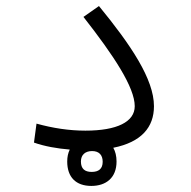

<svg xmlns="http://www.w3.org/2000/svg" viewBox="-20 -490 626 629"><path d="M279.3 119.1C327.1 119.1 361.8 92.8 361.8 39.1C361.8 21 357.9 5.9 351.1 -5.9C443.4 -24.4 484.4 -73.2 484.4 -142.1C484.4 -230.5 408.7 -342.8 304.2 -470.2L253.4 -434.6C353 -307.6 421.4 -203.6 421.4 -142.1C421.4 -90.8 363.3 -62 259.8 -62C206.1 -62 152.8 -70.3 99.6 -85L91.3 -22.9C125.5 -10.7 167 -3.4 208.5 0C203.1 11.2 200.2 23.9 200.2 39.1C200.2 90.3 228.5 119.1 279.3 119.1ZM280.3 73.2C257.8 73.2 245.1 63 245.1 39.1C245.1 16.6 259.8 4.9 281.7 4.9C304.7 4.9 316.4 18.1 316.4 40C316.4 63 303.2 73.2 280.3 73.2Z"/></svg>

Font: Cascadia Code PL Light
Style: Regular
Weight: 300
Monospace: yes
Designer: Aaron Bell
Foundry: Saja Typeworks
Version: Version 2404.023